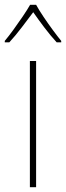

<svg xmlns="http://www.w3.org/2000/svg" viewBox="-42 -783 276 803"><path d="M109 0H83V-528H109ZM109 -763Q121 -741 140.5 -712Q160 -683 180 -656Q200 -629 214 -612V-606H195Q170 -633 143.5 -668Q117 -703 97 -732Q76 -704 49 -668.5Q22 -633 -3 -606H-22V-612Q-6 -631 14 -658.5Q34 -686 53 -714Q72 -742 84 -763Z"/></svg>

Font: Noto Sans Telugu SemiCondensed Thin
Style: Regular
Weight: 100
Width: 4
Designer: Jelle Bosma - Monotype Design Team
Foundry: Monotype Imaging Inc.
Version: Version 2.005; ttfautohint (v1.8.4.7-5d5b)